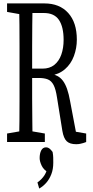

<svg xmlns="http://www.w3.org/2000/svg" viewBox="-20 -824 540 1114"><path d="M21 0V-49.3L122.6 -66.9H138.2L240.2 -49.3V0ZM90.8 0Q92.3 -61 92.8 -122.1Q93.3 -183.1 93.3 -246.1Q93.3 -309.1 93.3 -371.6V-430.7Q93.3 -493.2 93.3 -555.4Q93.3 -617.7 92.8 -680.2Q92.3 -742.7 90.8 -804.2H168.9Q168 -741.7 167.2 -679.7Q166.5 -617.7 166.5 -554.2Q166.5 -490.7 166.5 -419.9V-384.3Q166.5 -316.9 166.5 -251.7Q166.5 -186.5 167.5 -124.5Q168.5 -62.5 168.9 0ZM421.9 12.7Q385.3 12.7 367.2 -4.4Q349.1 -21.5 341.8 -64.9L311 -256.8Q303.7 -306.2 291 -330.6Q278.3 -355 257.6 -363.3Q236.8 -371.6 205.1 -371.6H130.9V-425.8H226.6Q268.1 -425.8 295.2 -447.5Q322.3 -469.2 335.7 -507.1Q349.1 -544.9 349.1 -592.3Q349.1 -668 322 -708.3Q294.9 -748.5 234.9 -748.5H129.9V-804.2H237.3Q325.7 -804.2 375.7 -748.8Q425.8 -693.4 425.8 -594.2Q425.8 -544.4 408.7 -498.5Q391.6 -452.6 356.9 -422.6Q322.3 -392.6 271 -384.8V-395Q294.4 -392.6 313 -383.1Q331.5 -373.5 345.5 -354.7Q359.4 -335.9 369.4 -307.1Q379.4 -278.3 386.7 -237.3L424.3 -38.6L397.5 -63.5L480 -49.3V0Q471.7 3.4 463.4 5.9Q455.1 8.3 444.8 10.5Q434.6 12.7 421.9 12.7ZM21 -754.9V-804.2H129.9V-736.8H122.6ZM289.1 120.1Q289.1 157.7 277.8 186.8Q266.6 215.8 248.3 236.6Q230 257.3 207.5 270L197.3 234.4Q224.1 215.3 238.8 191.4Q253.4 167.5 254.9 144L263.2 178.2Q233.9 162.6 221.9 137.5Q210 112.3 210 93.3Q210 66.4 219.2 48.6Q228.5 30.8 247.6 30.8Q257.3 30.8 266.1 37.1Q274.9 43.5 285.2 57.6Q288.6 76.2 288.8 90.3Q289.1 104.5 289.1 120.1Z"/></svg>

Font: Scarab Serif
Style: Regular
Weight: 400
Designer: John Roberts
Foundry: Scarab
Version: 1.0